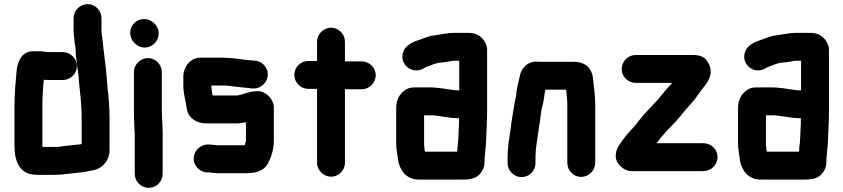

<svg xmlns="http://www.w3.org/2000/svg" viewBox="-20 -796 4080 929"><path d="M284 -544H206C193 -546 179 -549 166 -548H140C89 -548 67 -504 61 -461C56 -403 50 -347 50 -282V-93C50 -10 77 50 160 50H240C260 50 281 49 298 46L318 44C331 43 352 40 364 39L382 37C402 33 420 31 440 26C477 16 510 -22 510 -67V-226C510 -276 506 -327 500 -373C496 -413 495 -454 489 -491L485 -525C482 -550 479 -572 477 -595C475 -614 471 -631 471 -650V-708C471 -745 441 -776 404 -776C367 -776 336 -745 336 -708V-652C336 -641 337 -631 338 -621C340 -600 342 -578 346 -558C346 -505 359 -457 362 -402C368 -346 375 -287 375 -226V-99L363 -97C329 -93 294 -91 260 -85H185V-282C185 -311 186 -334 188 -359L190 -393C191 -399 191 -405 192 -410H193C202 -409 212 -409 221 -409H284C321 -409 352 -439 352 -476C352 -513 321 -544 284 -544Z M628 -448V-265C628 -248 628 -231 629 -214L631 -164C632 -149 633 -135 632 -122V45C632 82 663 113 700 113C737 113 767 82 767 45V-122C769 -169 763 -217 763 -265V-448C763 -484 732 -515 696 -515C660 -515 628 -484 628 -448ZM610 -637C610 -600 642 -566 680 -566C717 -566 748 -597 748 -634C748 -672 714 -704 677 -704C640 -704 610 -674 610 -637Z M1169 -205C1169 -203 1170 -193 1170 -191V-114C1168 -107 1166 -100 1165 -94V-93H1043C1032 -93 1023 -94 1012 -95L992 -97H986C949 -97 918 -66 917 -30C916 6 947 38 983 38H990C999 38 1009 41 1019 41C1028 42 1036 42 1043 42H1169C1207 42 1232 37 1255 20C1271 8 1276 -5 1285 -23C1297 -48 1305 -83 1305 -118V-277C1305 -315 1267 -355 1228 -355C1201 -355 1175 -348 1154 -340C1145 -338 1137 -336 1129 -334H1009C1007 -343 1006 -349 1005 -359L1003 -377C1002 -379 1002 -381 1002 -382H1073C1078 -381 1082 -381 1086 -381L1107 -378C1131 -376 1147 -373 1172 -371H1176C1185 -369 1194 -368 1202 -368H1209C1245 -368 1276 -400 1276 -436C1276 -472 1245 -503 1209 -503H1203C1194 -503 1182 -506 1174 -506C1164 -506 1154 -509 1144 -510C1119 -512 1102 -516 1076 -516C1069 -517 1063 -517 1056 -517H951C900 -517 867 -472 867 -425V-383C867 -342 879 -307 884 -269C890 -227 930 -199 977 -199H1128C1143 -199 1155 -203 1169 -205Z M1514 -594V-501H1472C1435 -501 1404 -471 1404 -434C1404 -397 1435 -366 1472 -366H1514V-8C1514 28 1546 59 1582 59C1618 59 1649 28 1649 -8V-364H1730C1767 -364 1798 -395 1798 -432C1798 -469 1767 -499 1730 -499H1649V-594C1649 -631 1619 -662 1582 -662C1545 -662 1514 -631 1514 -594Z M2193 -79C2193 -74 2193 -68 2192 -62H2036C2035 -71 2033 -77 2033 -87C2032 -92 2032 -96 2032 -101V-238H2079L2098 -235C2130 -232 2161 -224 2193 -224H2201V-199C2198 -157 2199 -115 2193 -79ZM2184 -359C2163 -362 2138 -366 2115 -369L2096 -371C2086 -372 2076 -373 2067 -373H1982C1965 -373 1950 -368 1937 -358C1912 -339 1897 -312 1897 -273V-101C1897 -68 1905 -39 1908 -11C1919 35 1951 73 2007 73H2217C2258 73 2286 67 2305 42C2322 20 2325 3 2325 -27C2325 -31 2325 -36 2326 -42C2329 -76 2332 -101 2333 -138C2334 -172 2337 -217 2337 -252V-556C2337 -569 2333 -582 2325 -595C2310 -620 2285 -637 2248 -637H2178C2145 -637 2113 -629 2083 -625C2049 -622 2022 -606 1994 -598C1965 -588 1936 -569 1929 -538C1919 -497 1947 -464 1979 -457C2002 -452 2021 -459 2038 -470L2039 -471C2060 -477 2079 -488 2102 -492C2126 -494 2149 -497 2172 -502H2202V-359Z M2571 -7V-34C2571 -39 2571 -46 2572 -57C2572 -66 2573 -75 2574 -82L2578 -112C2581 -131 2585 -160 2588 -181C2595 -216 2596 -256 2606 -290C2613 -313 2613 -340 2619 -362H2719C2719 -359 2721 -350 2721 -347C2722 -330 2725 -311 2725 -292V-8C2725 29 2755 60 2792 60C2829 60 2860 29 2860 -8V-291C2860 -332 2854 -373 2850 -409C2847 -464 2814 -497 2756 -497H2599C2593 -497 2587 -497 2581 -498C2531 -500 2498 -464 2493 -417C2486 -390 2479 -361 2477 -332C2477 -329 2476 -326 2475 -323C2473 -315 2471 -305 2469 -293C2463 -250 2454 -210 2450 -166C2443 -125 2436 -81 2436 -34V-7C2436 30 2467 61 2504 61C2541 61 2571 30 2571 -7Z M3056 -395H3232C3227 -388 3222 -382 3216 -377C3191 -350 3166 -315 3140 -289C3124 -273 3104 -251 3089 -234C3071 -213 3057 -191 3038 -172C3015 -149 2994 -121 2976 -94C2959 -69 2951 -32 2971 -5C2986 15 3008 32 3036 32H3384C3421 32 3452 1 3452 -36C3452 -73 3421 -103 3384 -103H3157C3163 -110 3169 -117 3174 -125C3192 -148 3216 -174 3237 -195C3255 -213 3277 -239 3293 -260C3310 -280 3327 -297 3343 -317C3358 -338 3376 -364 3391 -382C3414 -412 3432 -449 3406 -494C3391 -520 3369 -530 3332 -530H3056C3019 -530 2988 -499 2988 -462C2988 -425 3019 -395 3056 -395Z M3847 -79C3847 -74 3847 -68 3846 -62H3690C3689 -71 3687 -77 3687 -87C3686 -92 3686 -96 3686 -101V-238H3733L3752 -235C3784 -232 3815 -224 3847 -224H3855V-199C3852 -157 3853 -115 3847 -79ZM3838 -359C3817 -362 3792 -366 3769 -369L3750 -371C3740 -372 3730 -373 3721 -373H3636C3619 -373 3604 -368 3591 -358C3566 -339 3551 -312 3551 -273V-101C3551 -68 3559 -39 3562 -11C3573 35 3605 73 3661 73H3871C3912 73 3940 67 3959 42C3976 20 3979 3 3979 -27C3979 -31 3979 -36 3980 -42C3983 -76 3986 -101 3987 -138C3988 -172 3991 -217 3991 -252V-556C3991 -569 3987 -582 3979 -595C3964 -620 3939 -637 3902 -637H3832C3799 -637 3767 -629 3737 -625C3703 -622 3676 -606 3648 -598C3619 -588 3590 -569 3583 -538C3573 -497 3601 -464 3633 -457C3656 -452 3675 -459 3692 -470L3693 -471C3714 -477 3733 -488 3756 -492C3780 -494 3803 -497 3826 -502H3856V-359Z"/></svg>

Font: Electronic
Style: UltThk
Weight: 900
Version: Version 1.011